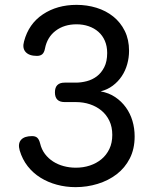

<svg xmlns="http://www.w3.org/2000/svg" viewBox="-20 -760 640 790"><path d="M79 -590Q98 -662 156.5 -701Q215 -740 295 -740Q338 -740 377 -728Q416 -716 446 -692Q476 -668 493.5 -632.5Q511 -597 511 -551Q511 -523 503.5 -496Q496 -469 481 -446.5Q466 -424 444 -407.5Q422 -391 394 -384Q428 -378 454 -360.5Q480 -343 498 -318Q516 -293 525 -262.5Q534 -232 534 -199Q534 -147 514 -108Q494 -69 460 -43Q426 -17 382 -3.5Q338 10 291 10Q251 10 214 0Q177 -10 146.5 -29Q116 -48 94 -76Q72 -104 61 -141Q53 -169 66.5 -184.5Q80 -200 112 -200Q126 -200 133.5 -193Q141 -186 145 -170Q151 -145 165 -126.5Q179 -108 198.5 -95.5Q218 -83 242 -76.5Q266 -70 292 -70Q323 -70 350 -79Q377 -88 397.5 -105Q418 -122 430 -147Q442 -172 442 -205Q442 -238 430 -263Q418 -288 397.5 -305Q377 -322 350 -331Q323 -340 292 -340H246Q226 -340 216 -350Q206 -360 206 -380Q206 -400 216 -410Q226 -420 246 -420H292Q314 -420 337 -426Q360 -432 378.5 -446Q397 -460 409 -483.5Q421 -507 421 -542Q421 -570 411.5 -592Q402 -614 385 -629Q368 -644 345 -652Q322 -660 295 -660Q244 -660 209 -633.5Q174 -607 165 -560Q162 -544 154 -537Q146 -530 132 -530Q100 -530 85.5 -546Q71 -562 79 -590Z"/></svg>

Font: Maple Mono NF CN
Style: Regular
Weight: 400
Monospace: yes
Designer: subframe7536
Version: Version 7.000